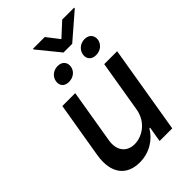

<svg xmlns="http://www.w3.org/2000/svg" viewBox="-263 -1008 1120 1120"><g transform="rotate(-45 297.0 -448.0)"><path d="M328.8 -902.7H231.5V-897.4L342.3 -761.4H414.1L571 -897V-902.7H473L388.8 -825.3ZM192.5 -672.9C187.9 -641.3 206.7 -617.2 243.6 -617.2C281.6 -617.2 309.7 -641.3 314.6 -672.9C318.9 -704.5 300.1 -730.1 262.1 -730.1C223.7 -730.1 197.1 -703.5 192.5 -672.9ZM414.1 -671.9C409.4 -641.3 428.3 -615.8 466.6 -615.8C504.6 -615.8 532.3 -641.3 537.3 -671.9C541.5 -703.5 523.1 -730.1 484.7 -730.1C446.4 -730.1 418.7 -703.5 414.1 -671.9ZM409.1 -226.2C393.8 -133.5 318.2 -89.5 258.5 -89.5C192.8 -89.5 155.5 -137.1 167.3 -211.3L223 -545.5H116.8L58.6 -198.5C36.6 -63.2 98.7 7.1 203.5 7.1C285.5 7.1 349.8 -36.2 383.9 -94.5H389.6L373.6 0H478L568.9 -545.5H462.4Z"/></g></svg>

Font: TID UI Medium
Style: Italic
Weight: 500
Italic angle: -9.39999°
Designer: The TID Project Authors
Foundry: Bakken & Bæck
Version: Version 1.001;hotconv 1.0.109;makeotfexe 2.5.65596